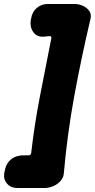

<svg xmlns="http://www.w3.org/2000/svg" viewBox="-58 -817 478 968"><path d="M165 131H31Q-3 131 -22 109.5Q-41 88 -37 58L-35 49Q-29 9 -3.5 -12.5Q22 -34 61 -34H87Q96 -34 99 -44Q116 -192 144 -335Q172 -478 201 -625Q202 -635 192 -635L162 -632Q128 -630 110 -655Q92 -680 97 -715L99 -724Q104 -757 127.5 -777Q151 -797 183 -797H317Q340 -797 360.5 -787.5Q381 -778 392.5 -761Q404 -744 398 -721Q352 -526 316.5 -333Q281 -140 264 55Q263 77 248 94.5Q233 112 210.5 121.5Q188 131 165 131Z"/></svg>

Font: Winky Sans ExtraBold
Style: Italic
Weight: 800
Italic angle: -8.97852°
Designer: Simon Atzbach
Foundry: typofactur
Version: Version 1.205